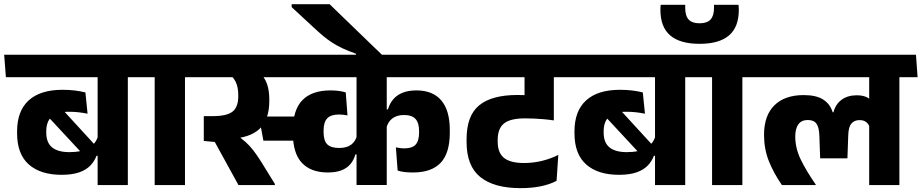

<svg xmlns="http://www.w3.org/2000/svg" viewBox="-44 -910 4531 944"><path d="M584.5 -568H436V0H584.5ZM405 -530.5H674L666 -641H397ZM-15 -530.5H612L604.5 -641H-23.5ZM174.5 -355.5 382.5 -131.5 436 -183 238 -399ZM40 -255Q40 -152.5 97.5 -101.5Q155 -50.5 259 -50.5Q310.5 -50.5 345 -62.5Q379.5 -74.5 400 -95.8Q420.5 -117 430.5 -144H445.5L438.5 -242.5Q428 -204 393.5 -183Q359 -162 297.5 -162Q241 -162 212.2 -185.2Q183.5 -208.5 183.5 -258V-264.5Q183.5 -313 210.8 -336.8Q238 -360.5 295 -360.5Q319.5 -360.5 342 -358Q364.5 -355.5 386.5 -351L376 -455.5Q350 -462 322.5 -465.2Q295 -468.5 263.5 -468.5Q154.5 -468.5 97.2 -416.5Q40 -364.5 40 -264Z M865.5 0V-568H716.5V0ZM955 -530.5 947 -641H627L635 -530.5Z M1334.5 -337V-218.5H1453V-337ZM1341 -530.5H2228L2220.5 -641H1332.5ZM1396 -255Q1396 -156 1440.5 -109Q1485 -62 1567.5 -62Q1607 -62 1634.5 -72.5Q1662 -83 1678.8 -103Q1695.5 -123 1703.5 -151H1719L1711.5 -244.5Q1704.5 -215.5 1683 -199Q1661.5 -182.5 1623.5 -182.5Q1583.5 -182.5 1565.2 -200.2Q1547 -218 1547 -260V-269Q1547 -309.5 1565 -328.2Q1583 -347 1622.5 -347Q1634.5 -347 1644.2 -345.8Q1654 -344.5 1664.5 -342.5L1656 -455.5Q1640.5 -460.5 1621.5 -463Q1602.5 -465.5 1580.5 -465.5Q1489.5 -465.5 1442.8 -417.5Q1396 -369.5 1396 -270ZM2167.5 -271Q2167.5 -367 2125.8 -416.2Q2084 -465.5 2003.5 -465.5Q1964 -465.5 1935.8 -454.2Q1907.5 -443 1889.8 -422.2Q1872 -401.5 1863.5 -372.5H1848L1855.5 -279.5Q1862.5 -310.5 1884.8 -327.5Q1907 -344.5 1942.5 -344.5Q1981.5 -344.5 1999 -325Q2016.5 -305.5 2016.5 -266V-258.5Q2016.5 -217.5 1999.5 -199Q1982.5 -180.5 1944.5 -180.5Q1933 -180.5 1922.8 -182Q1912.5 -183.5 1902.5 -185.5L1911 -71.5Q1925.5 -66.5 1944.2 -64.2Q1963 -62 1986.5 -62Q2077.5 -62 2122.5 -109.5Q2167.5 -157 2167.5 -257.5ZM1857.5 -568.5H1709V-0.5H1857.5ZM1386 -530.5 1378 -641H907.5L915.5 -530.5ZM1307.5 0V-5.5L1239 -116.5Q1219 -148 1201.2 -171Q1183.5 -194 1162.8 -212.5Q1142 -231 1115 -248.5V-309.5L958 -339V-217L1012 -212L1128.5 0ZM1229 -555.5H1070Q1101.5 -535 1114.5 -508.2Q1127.5 -481.5 1127.5 -443V-436.5Q1127.5 -384.5 1100 -361.8Q1072.5 -339 1000.5 -339H958L1032 -223.5L1079.5 -226Q1186 -231.5 1233 -277.2Q1280 -323 1280 -413.5V-421.5Q1280 -466.5 1268.2 -499Q1256.5 -531.5 1229 -555.5ZM1363 -218.5V-337H1229L1251 -218.5Z M1390 -889.5V-875L1491 -781.5Q1519 -755 1542.8 -735Q1566.5 -715 1590.8 -699.5Q1615 -684 1642.8 -671.2Q1670.5 -658.5 1706 -646V-618H1840.5V-634.5Q1825.5 -649 1799.2 -674.2Q1773 -699.5 1741.2 -730.2Q1709.5 -761 1677.5 -791.8Q1645.5 -822.5 1619 -848.2Q1592.5 -874 1576.5 -889.5Z M2496.5 -530.5H2765L2757 -641H2488.5ZM2679 -568H2535.5V-467.5H2679ZM2196.5 -530.5H2775L2767 -641H2188ZM2535 -361.5 2679 -322.5V-570H2535ZM2692.5 -21 2701 -148.5Q2666.5 -130.5 2622.5 -119.5Q2578.5 -108.5 2533 -108.5Q2465 -108.5 2434 -133.8Q2403 -159 2403 -213V-222.5Q2403 -278 2434 -303Q2465 -328 2537 -328Q2560.5 -328 2582.5 -327Q2604.5 -326 2628 -324Q2651.5 -322 2679 -318V-428Q2630.5 -436 2587.8 -439.5Q2545 -443 2500 -443Q2374 -443 2312 -392.2Q2250 -341.5 2250 -225.5V-212Q2250 -94 2317.5 -39.5Q2385 15 2515.5 15Q2570.5 15 2615.2 5.8Q2660 -3.5 2692.5 -21Z M3325 -568H3176.5V0H3325ZM3145.5 -530.5H3414.5L3406.5 -641H3137.5ZM2725.5 -530.5H3352.5L3345 -641H2717ZM2915 -355.5 3123 -131.5 3176.5 -183 2978.5 -399ZM2780.5 -255Q2780.5 -152.5 2838 -101.5Q2895.5 -50.5 2999.5 -50.5Q3051 -50.5 3085.5 -62.5Q3120 -74.5 3140.5 -95.8Q3161 -117 3171 -144H3186L3179 -242.5Q3168.5 -204 3134 -183Q3099.5 -162 3038 -162Q2981.5 -162 2952.8 -185.2Q2924 -208.5 2924 -258V-264.5Q2924 -313 2951.2 -336.8Q2978.5 -360.5 3035.5 -360.5Q3060 -360.5 3082.5 -358Q3105 -355.5 3127 -351L3116.5 -455.5Q3090.5 -462 3063 -465.2Q3035.5 -468.5 3004 -468.5Q2895 -468.5 2837.8 -416.5Q2780.5 -364.5 2780.5 -264Z M3606 0V-568H3457V0ZM3695.5 -530.5 3687.5 -641H3367.5L3375.5 -530.5ZM3587 -886.5H3466.5Q3466.5 -885.5 3466.5 -878.8Q3466.5 -872 3466.5 -871Q3466.5 -832.5 3449.5 -814Q3432.5 -795.5 3395.5 -795.5Q3359 -795.5 3342 -813.8Q3325 -832 3325 -871Q3325 -872 3325 -878.5Q3325 -885 3325 -886.5H3204.5Q3203.5 -878.5 3203.2 -872.5Q3203 -866.5 3203 -861.5Q3203 -777 3251.2 -735.8Q3299.5 -694.5 3395.5 -694.5Q3492 -694.5 3540.2 -735.8Q3588.5 -777 3588.5 -861.5Q3588.5 -866 3588.2 -872.2Q3588 -878.5 3587 -886.5Z M4378 -568H4229.5V0H4378ZM4198.5 -530.5H4467.5L4459.5 -641H4190.5ZM3656 -530.5H4416.5L4408.5 -641H3648ZM3907.5 -442.5Q3814.5 -442.5 3763.5 -392.2Q3712.5 -342 3712.5 -247Q3712.5 -178 3735.8 -119Q3759 -60 3800.5 0H3967V-2Q3920.5 -69.5 3893.2 -125.2Q3866 -181 3866 -239Q3866 -278 3881.5 -299Q3897 -320 3927.5 -320Q3957.5 -320 3970.2 -302Q3983 -284 3984.5 -244L3988.5 -131.5H4122.5L4126.5 -244Q4127.5 -285.5 4142 -302.5Q4156.5 -319.5 4182 -319.5Q4203 -319.5 4215.5 -309.2Q4228 -299 4233.5 -280.5L4241.5 -413.5Q4230 -427.5 4211.8 -434.5Q4193.5 -441.5 4167.5 -441.5Q4124.5 -441.5 4094.2 -419.8Q4064 -398 4054 -358H4050Q4037.5 -398.5 4003.5 -420.5Q3969.5 -442.5 3907.5 -442.5Z"/></svg>

Font: Anek Devanagari
Style: Bold
Weight: 700
Designer: Kailash Malviya (Devanagari) & Yesha Goshar (Latin)
Foundry: Ek Type
Version: Version 1.003